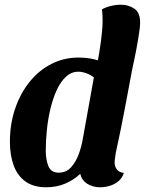

<svg xmlns="http://www.w3.org/2000/svg" viewBox="-20 -774 614 814"><path d="M176 20Q122 20 88 -4.5Q54 -29 38 -72.5Q22 -116 22 -173Q22 -248 44 -313Q66 -378 105.5 -427Q145 -476 198 -503Q251 -530 313 -530Q339 -530 363 -526Q387 -522 407 -514L542 -488Q526 -403 509 -312.5Q492 -222 471 -127Q470 -118 468 -106Q466 -94 466 -85Q466 -68 475.5 -55.5Q485 -43 505 -41Q499 -20 483 -6.5Q467 7 446.5 13.5Q426 20 404 20Q374 20 350.5 5.5Q327 -9 320 -37Q294 -12 257.5 4Q221 20 176 20ZM229 -42Q261 -42 281.5 -65Q302 -88 314 -121Q326 -154 331 -185L378 -446Q362 -458 344.5 -464Q327 -470 312 -470Q283 -470 260 -449Q237 -428 220.5 -392Q204 -356 193.5 -311.5Q183 -267 178.5 -221Q174 -175 174 -134Q174 -98 185 -70Q196 -42 229 -42ZM540 -478 389 -487Q400 -541 407 -591.5Q414 -642 415 -681Q415 -696 414.5 -708.5Q414 -721 412 -734Q427 -743 449 -748.5Q471 -754 493 -754Q525 -754 550 -737Q575 -720 574 -675Q574 -662 569.5 -632Q565 -602 557.5 -562Q550 -522 540 -478Z"/></svg>

Font: Sansita Swashed Light SemiBold
Style: Regular
Weight: 600
Version: Version 1.003